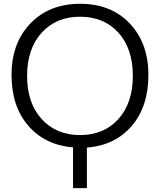

<svg xmlns="http://www.w3.org/2000/svg" viewBox="-20 -760 833 1000"><path d="M432.6 8.8V219.7H360.4V7.8Q213.9 -4.9 127 -105.5Q40 -206.1 40 -370.6Q40 -535.2 138.2 -637.7Q236.3 -740.2 397.5 -740.2Q558.6 -740.2 655.8 -637.7Q752.9 -535.2 752.9 -370.1Q752.9 -205.1 666 -104Q579.1 -2.9 432.6 8.8ZM196.8 -589.4Q121.1 -505.9 121.1 -364.7Q121.1 -223.6 196.8 -140.1Q272.5 -56.6 397 -56.6Q521.5 -56.6 596.7 -140.1Q671.9 -223.6 671.9 -365.2Q671.9 -506.8 596.7 -589.8Q521.5 -672.9 397 -672.9Q272.5 -672.9 196.8 -589.4Z"/></svg>

Font: GenEi M Gothic v2 Regular
Style: Regular
Weight: 400
Version: Version 2.0